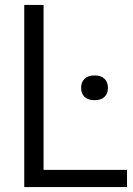

<svg xmlns="http://www.w3.org/2000/svg" viewBox="-20 -760 540 780"><path d="M78.5 0V-740H157V-70H496V0ZM364 -353Q337.5 -353 323.5 -366.5Q309.5 -380 309.5 -403Q309.5 -426.5 323.5 -440Q337.5 -453.5 364 -453.5Q390.5 -453.5 404.5 -440Q418.5 -426.5 418.5 -403Q418.5 -380 404.5 -366.5Q390.5 -353 364 -353Z"/></svg>

Font: Encode Sans SC SemiCondensed
Style: Regular
Weight: 400
Width: 4
Designer: Multiple Designers
Foundry: Impallari Type
Version: Version 3.002